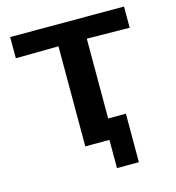

<svg xmlns="http://www.w3.org/2000/svg" viewBox="-123 -800 979 1067"><g transform="rotate(-15 366.5 -266.5)"><path d="M33 -573V-695H688V-573L442 -576V-117H544V162H418V0H279V-576Z"/></g></svg>

Font: Coval
Style: Black
Weight: 1000
Foundry: Context Ltd
Version: Version 001.000